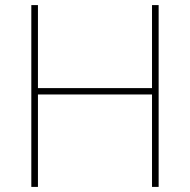

<svg xmlns="http://www.w3.org/2000/svg" viewBox="-20 -734 746 754"><path d="M603 0V-714H577V-388H129V-714H103V0H129V-363H577V0Z"/></svg>

Font: Noto Sans Sinhala Thin
Style: Regular
Weight: 100
Designer: Jelle Bosma - Monotype Design Team
Foundry: Monotype Imaging Inc.
Version: Version 2.006